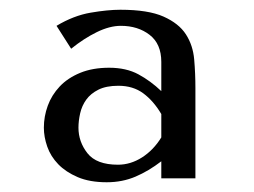

<svg xmlns="http://www.w3.org/2000/svg" viewBox="-20 -731 521 394"><path d="M311 -449Q295 -423 271.5 -408Q248 -393 222 -393Q178 -393 159.5 -416.5Q141 -440 141 -469Q141 -483 144.5 -498.5Q148 -514 157 -526.5Q166 -539 182 -547Q198 -555 223 -555Q253 -555 274 -539.5Q295 -524 311 -497ZM381 -550Q381 -580 378.5 -609Q376 -638 361.5 -660.5Q347 -683 315.5 -697Q284 -711 227 -711Q201 -711 166 -705Q131 -699 96 -678L126 -631Q152 -652 178.5 -665Q205 -678 228 -678Q263 -678 287 -659.5Q311 -641 311 -604V-544Q289 -565 264 -578.5Q239 -592 204 -592Q170 -592 144.5 -581.5Q119 -571 102.5 -553.5Q86 -536 78 -514Q70 -492 70 -469Q70 -450 77 -430Q84 -410 99.5 -394Q115 -378 139.5 -367.5Q164 -357 199 -357Q231 -357 258 -368.5Q285 -380 311 -400V-365H381Z"/></svg>

Font: Tenor Sans
Style: Regular
Weight: 400
Designer: Denis Masharov
Foundry: Denis Masharov
Version: Version 1.1